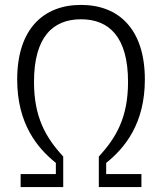

<svg xmlns="http://www.w3.org/2000/svg" viewBox="-20 -762 660 782"><path d="M310 -683.5C423.5 -683.5 501.5 -612.5 501.5 -428.5C501.5 -285.5 454.5 -202.5 382.5 -124.5V0H556V-53H412.5V-98.5C488 -159 570 -258 570 -438C570 -644 463 -742 310 -742C157 -742 50 -644 50 -438C50 -258 132 -159 207.5 -98.5V-53H64V0H237.5V-124.5C165.5 -202.5 118.5 -285.5 118.5 -428.5C118.5 -612.5 196.5 -683.5 310 -683.5Z"/></svg>

Font: Monaspace Argon ExtraLight
Style: Regular
Weight: 200
Designer: Riley Cran & the Lettermatic Team
Foundry: Lettermatic
Version: Version 1.000 (Monaspace Argon)